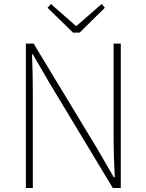

<svg xmlns="http://www.w3.org/2000/svg" viewBox="-20 -945 736 965"><path d="M110 0V-726H149L469 -197L552 -54H557Q554 -107 552.5 -157.5Q551 -208 551 -259V-726H587V0H547L228 -529L145 -672H141Q143 -621 144 -573Q145 -525 145 -473V0ZM347 -781 219 -906 236 -925 361 -815H365L491 -925L507 -906L380 -781Z"/></svg>

Font: Noto Sans KR Thin
Style: Regular
Weight: 100
Designer: Ryoko NISHIZUKA 西塚涼子 (kana, bopomofo & ideographs); Paul D. Hunt (Latin, Greek & Cyrillic); Sandoll Communications 산돌커뮤니
Foundry: Adobe
Version: Version 2.004-H2;hotconv 1.0.118;makeotfexe 2.5.65603